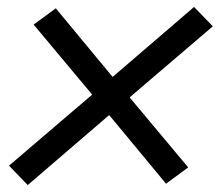

<svg xmlns="http://www.w3.org/2000/svg" viewBox="-20 -617 640 554"><path d="M60 -83 6 -139 246 -344 77 -546 141 -593 305 -395 540 -597 594 -541 354 -336 523 -134 459 -87 295 -285Z"/></svg>

Font: Iosevka Etoile
Style: Italic
Weight: 400
Italic angle: -9°
Designer: Belleve Invis
Foundry: Belleve Invis
Version: Version 22.1.2; ttfautohint (v1.8.4)